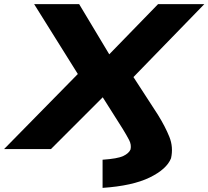

<svg xmlns="http://www.w3.org/2000/svg" viewBox="-58 -725 1014 934"><path d="M441 189V52Q514 47 541.5 34Q569 21 577 2Q582 -21 570 -44Q558 -67 539 -98L434 -264L453 -263L190 0H-38L354 -399L350 -318L108 -705H327L480 -450H463L711 -705H936L560 -318L562 -395L710 -167Q746 -109 766 -59Q786 -9 774 45Q753 98 670 138.5Q587 179 441 189Z"/></svg>

Font: Nunito Sans 7pt Expanded ExtraBold
Style: Italic
Weight: 800
Width: 7
Italic angle: -9°
Designer: Vernon Adams
Foundry: Vernon Adams
Version: Version 3.101;gftools[0.9.27]